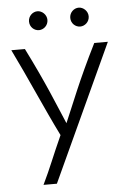

<svg xmlns="http://www.w3.org/2000/svg" viewBox="-53 -598 555 830"><g transform="rotate(-5 224.0 -183.0)"><path d="M433 -400H374C294 -240 261 -150 224 -65C187 -151 153 -240 73 -400H14C75 -276 133 -139 194 -16C154 72 137 120 102 192H160ZM280 -517C280 -493 299 -476 320 -476C340 -476 360 -493 360 -517C360 -540 340 -558 320 -558C299 -558 280 -540 280 -517ZM101 -517C101 -493 120 -476 141 -476C161 -476 181 -493 181 -517C181 -540 161 -558 141 -558C120 -558 101 -540 101 -517Z"/></g></svg>

Font: Josefin Sans
Style: Regular
Weight: 400
Designer: Santiago Orozco
Foundry: Typemade
Version: 1.000